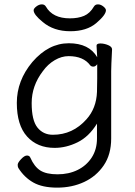

<svg xmlns="http://www.w3.org/2000/svg" viewBox="-20 -684 620 879"><path d="M425 -390Q417 -379 407.5 -379Q398 -379 393 -385Q362 -427 294 -427Q262 -427 230.5 -408.5Q199 -390 176 -358Q125 -291 125 -212Q125 -133 151.5 -100Q178 -67 222 -67Q313 -67 376 -138Q421 -188 424 -263Q425 -290 425 -324ZM493 -457Q489 -381 489 -358V-50Q489 23 455 73Q421 123 365.5 149Q310 175 242 175Q174 175 132.5 151.5Q91 128 64 85Q61 80 61 70.5Q61 61 76.5 44.5Q92 28 103.5 28Q115 28 119 38Q137 79 164.5 96.5Q192 114 243.5 114Q295 114 335.5 94Q376 74 400 37Q424 0 424 -51V-118Q387 -58 335 -32.5Q283 -7 230 -7Q151 -7 104 -59Q57 -111 57 -213Q57 -315 128 -400Q202 -486 295 -486Q388 -486 425 -422L422 -475Q422 -485 439.5 -485Q457 -485 475 -477.5Q493 -470 493 -458ZM465 -637Q465 -616 421 -578.5Q377 -541 301.5 -541Q226 -541 176 -583Q134 -617 134 -637Q134 -645 146.5 -654.5Q159 -664 171.5 -664Q184 -664 190 -654Q221 -600 300 -600Q338 -600 365 -611.5Q392 -623 410 -654Q416 -664 428.5 -664Q441 -664 453 -654.5Q465 -645 465 -637Z"/></svg>

Font: LXGW WenKai Lite
Style: Regular
Weight: 400
Designer: LXGW / Fontworks Inc.
Foundry: LXGW / Fontworks Inc.
Version: Version 1.511; March 25, 2025